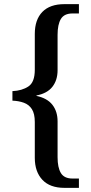

<svg xmlns="http://www.w3.org/2000/svg" viewBox="-20 -780 441 927"><path d="M291 127Q221 127 184.5 88Q148 49 148 -18V-191Q148 -231 134 -253Q120 -275 95 -284Q70 -293 40 -294V-340Q86 -342 117 -362.5Q148 -383 148 -443V-616Q148 -685 184.5 -722.5Q221 -760 291 -760H361V-715H330Q290 -715 274 -688.5Q258 -662 258 -612V-441Q258 -393 233 -361Q208 -329 156 -319V-317Q208 -306 233 -274Q258 -242 258 -194V-21Q258 29 274 55.5Q290 82 330 82H361V127Z"/></svg>

Font: Noto Serif Thai SemiCondensed Medium
Style: Regular
Weight: 500
Width: 4
Designer: Monotype Design Team
Foundry: Monotype Imaging Inc.
Version: Version 2.002; ttfautohint (v1.8.4.7-5d5b)